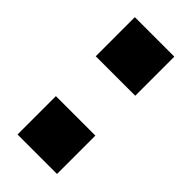

<svg xmlns="http://www.w3.org/2000/svg" viewBox="-17 -822 368 368"><g transform="rotate(-45 166.5 -638.5)"><path d="M326 -585H220V-692H326ZM112 -585H8V-692H112Z"/></g></svg>

Font: Libra Sans
Style: Bold
Weight: 700
Foundry: Context Ltd
Version: Version 1.000